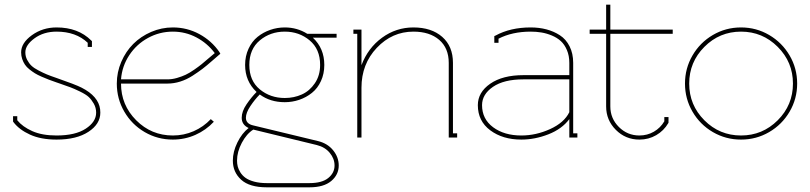

<svg xmlns="http://www.w3.org/2000/svg" viewBox="-20 -591 3480 825"><path d="M223.1 -473.1Q315.9 -473.1 372.1 -417L375 -414.1V-389.2H356.9V-407.2Q306.2 -455.1 223.1 -455.1Q167.5 -455.1 128.2 -426.3Q88.9 -397.5 88.9 -366.2Q88.9 -348.6 96.7 -333.7Q104.5 -318.8 115.2 -308.6Q126 -298.3 145.8 -288.1Q165.5 -277.8 181.4 -271.2Q197.3 -264.6 223.1 -255.9Q303.7 -228 330.6 -214.4Q402.8 -177.7 410.2 -121.6Q411.1 -114.3 411.1 -106.9Q411.1 -58.1 360.1 -24.7Q309.1 8.8 223.1 8.8Q155.8 8.8 109.1 -12.5Q62.5 -33.7 38.1 -65.9L36.1 -68.8V-91.8H54.2V-74.2Q76.7 -46.4 118.7 -27.6Q160.6 -8.8 223.1 -8.8Q303.7 -8.8 348.4 -38.1Q393.1 -67.4 393.1 -106.9Q393.1 -127.9 383.1 -145.5Q373 -163.1 361.3 -174.1Q349.6 -185.1 323.5 -197.8Q297.4 -210.4 282.7 -215.8Q268.1 -221.2 234.4 -232.9Q227.1 -235.4 223.1 -236.8Q203.1 -243.7 189.7 -248.8Q176.3 -253.9 158.9 -261.5Q141.6 -269 130.1 -276.1Q118.7 -283.2 106.4 -293Q94.2 -302.7 87.2 -313.2Q80.1 -323.7 75.4 -337.4Q70.8 -351.1 70.8 -366.2Q70.8 -406.2 116.9 -439.7Q163.1 -473.1 223.1 -473.1Z M481.9 -231.9Q481.9 -280.8 501.2 -325.4Q520.5 -370.1 552.7 -402.3Q585 -434.6 629.6 -453.9Q674.3 -473.1 722.7 -473.1Q783.7 -473.1 836.4 -444.6Q889.2 -416 922.9 -367.2L926.8 -359.9L920.9 -355Q914.1 -349.6 890.9 -329.1Q867.7 -308.6 850.3 -295.4Q833 -282.2 807.4 -265.6Q781.7 -249 754.4 -240.5Q727.1 -231.9 699.7 -231.9H500Q500 -139.6 565.2 -74.2Q630.4 -8.8 722.7 -8.8Q770 -8.8 812.3 -27.3Q854.5 -45.9 885.7 -79.1L898.9 -67.9Q865.2 -31.7 819.6 -11.5Q773.9 8.8 722.7 8.8Q657.2 8.8 601.8 -23.4Q546.4 -55.7 514.2 -111.1Q481.9 -166.5 481.9 -231.9ZM500 -250H699.7Q719.7 -250 740.7 -256.1Q761.7 -262.2 777.8 -269.8Q793.9 -277.3 814.7 -291.7Q835.4 -306.2 846.4 -315.2Q857.4 -324.2 877 -341.1Q896.5 -357.9 902.8 -362.8Q871.1 -405.3 824 -430.2Q776.9 -455.1 722.7 -455.1Q665.5 -455.1 616 -428Q566.4 -400.9 535.4 -353.8Q504.4 -306.6 500 -250Z M1068.4 -34.2Q1039.6 -16.1 1019 22.7Q998.5 61.5 998.5 99.1Q998.5 112.3 1001.5 124.3Q1004.4 136.2 1012.9 149.9Q1021.5 163.6 1035.2 173.3Q1048.8 183.1 1072.3 189.5Q1095.7 195.8 1126.5 195.8H1309.6Q1363.8 195.8 1390.6 173.8Q1417.5 151.9 1417.5 120.1Q1417.5 90.8 1397 65.9Q1376.5 41 1341.3 32.2ZM1203.6 -169.9Q1243.2 -169.9 1276.9 -185.1Q1310.5 -200.2 1333 -233.4Q1355.5 -266.6 1355.5 -312Q1355.5 -379.9 1310.5 -417.5Q1265.6 -455.1 1203.6 -455.1Q1141.6 -455.1 1096.4 -417.5Q1051.3 -379.9 1051.3 -312Q1051.3 -244.1 1096.4 -207Q1141.6 -169.9 1203.6 -169.9ZM1324.2 -429.2Q1373.5 -383.3 1373.5 -312Q1373.5 -273.9 1359.1 -242.7Q1344.7 -211.4 1320.3 -191.9Q1295.9 -172.4 1265.9 -162.1Q1235.8 -151.9 1203.6 -151.9Q1141.1 -151.9 1096.2 -185.1Q1075.2 -164.1 1055.9 -135.3Q1036.6 -106.4 1036.6 -85Q1036.6 -58.6 1069.3 -51.8L1346.2 15.1Q1387.2 24.9 1411.4 54.7Q1435.5 84.5 1435.5 120.1Q1435.5 159.7 1403.3 186.8Q1371.1 213.9 1309.6 213.9H1126.5Q1052.2 213.9 1016.4 181.4Q980.5 148.9 980.5 99.1Q980.5 61 1000 21.2Q1019.5 -18.6 1048.3 -41Q1018.6 -54.7 1018.6 -85Q1018.6 -112.3 1039.3 -142.8Q1060.1 -173.3 1082.5 -195.8Q1033.2 -241.7 1033.2 -312Q1033.2 -350.1 1047.9 -381.6Q1062.5 -413.1 1086.7 -432.6Q1110.8 -452.1 1141.1 -462.6Q1171.4 -473.1 1203.6 -473.1Q1256.8 -473.1 1300.3 -445.8H1426.3V-429.2Z M1756.3 -473.1Q1834 -473.1 1880.1 -432.6Q1926.3 -392.1 1926.3 -320.8V-18.1H1944.3V0H1908.2V-320.8Q1908.2 -384.3 1867.2 -419.7Q1826.2 -455.1 1756.3 -455.1Q1665 -455.1 1599.1 -385.5Q1533.2 -315.9 1533.2 -213.9V0H1515.1V-445.8H1498.5V-463.9H1533.2V-311Q1561 -384.8 1621.6 -429Q1682.1 -473.1 1756.3 -473.1Z M2426.3 -108.9V-250H2229Q2145 -250 2098.1 -217.8Q2051.3 -185.5 2051.3 -139.2Q2051.3 -79.6 2098.9 -44.2Q2146.5 -8.8 2220.2 -8.8Q2283.2 -8.8 2343.8 -36.4Q2404.3 -64 2426.3 -108.9ZM2104 -430.2V-436L2108.9 -438Q2172.9 -473.1 2260.3 -473.1Q2296.4 -473.1 2327.9 -464.8Q2359.4 -456.5 2385.7 -439.5Q2412.1 -422.4 2427.5 -391.8Q2442.9 -361.3 2442.9 -320.8V-18.1H2460.9V0H2426.3V-79.1Q2394.5 -36.6 2336.4 -13.9Q2278.3 8.8 2220.2 8.8Q2140.1 8.8 2086.7 -31Q2033.2 -70.8 2033.2 -139.2Q2033.2 -194.3 2086.4 -231.2Q2139.6 -268.1 2229 -268.1H2426.3V-320.8Q2426.3 -351.6 2416 -375.7Q2405.8 -399.9 2389.6 -414.6Q2373.5 -429.2 2351.1 -438.5Q2328.6 -447.8 2306.6 -451.4Q2284.7 -455.1 2260.3 -455.1Q2181.2 -455.1 2122.1 -424.8V-407.2H2104Z M2602.5 -133.8Q2602.5 -82 2639.2 -45.4Q2675.8 -8.8 2727.5 -8.8Q2761.2 -8.8 2789.6 -25.1Q2817.9 -41.5 2834.5 -69.8V-87.9H2852.5V-64L2851.6 -62Q2832.5 -29.3 2799.8 -10.3Q2767.1 8.8 2727.5 8.8Q2668 8.8 2626.2 -33Q2584.5 -74.7 2584.5 -133.8V-445.8H2513.7V-463.9H2584.5V-570.8H2602.5V-463.9H2870.6V-445.8H2602.5Z M3006.6 -389.6Q2941.4 -324.2 2941.4 -231.9Q2941.4 -139.6 3006.6 -74.2Q3071.8 -8.8 3164.1 -8.8Q3256.3 -8.8 3321.8 -74.2Q3387.2 -139.6 3387.2 -231.9Q3387.2 -324.2 3321.8 -389.6Q3256.3 -455.1 3164.1 -455.1Q3071.8 -455.1 3006.6 -389.6ZM3043.2 -440.7Q3098.6 -473.1 3164.1 -473.1Q3229.5 -473.1 3284.9 -440.7Q3340.3 -408.2 3372.8 -352.8Q3405.3 -297.4 3405.3 -231.9Q3405.3 -166.5 3372.8 -111.1Q3340.3 -55.7 3284.9 -23.4Q3229.5 8.8 3164.1 8.8Q3098.6 8.8 3043.2 -23.4Q2987.8 -55.7 2955.6 -111.1Q2923.3 -166.5 2923.3 -231.9Q2923.3 -297.4 2955.6 -352.8Q2987.8 -408.2 3043.2 -440.7Z"/></svg>

Font: Rawengulk
Style: Light
Weight: 300
Version: Version 0.92